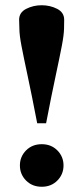

<svg xmlns="http://www.w3.org/2000/svg" viewBox="-20 -703 318 733"><path d="M225 -627.5 224.5 -594Q224 -569.5 216 -527.8Q208 -486 192.8 -415Q177.5 -344 156 -232.5H122Q100.5 -344 85.2 -415Q70 -486 62 -527.8Q54 -569.5 54 -594L53 -627.5Q53 -655.5 80 -669.2Q107 -683 139 -683Q171.5 -683 198.2 -669.2Q225 -655.5 225 -627.5ZM139.5 -152.5Q175.5 -152.5 199 -128.8Q222.5 -105 222.5 -71.5Q222.5 -37.5 199 -13.8Q175.5 10 139.5 10Q103 10 79.5 -13.8Q56 -37.5 56 -71.5Q56 -105 79.5 -128.8Q103 -152.5 139.5 -152.5Z"/></svg>

Font: Newsreader Text
Style: Bold
Weight: 700
Designer: Hugues Gentile
Foundry: Production Type
Version: Version 1.001